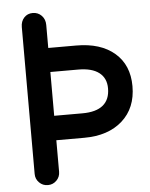

<svg xmlns="http://www.w3.org/2000/svg" viewBox="-57 -869 736 939"><g transform="rotate(-5 310.5 -399.5)"><path d="M594 -423Q594 -316 524.5 -254Q455 -192 337 -192H200V-37Q200 -12 182.5 5.5Q165 23 140 23Q115 23 97.5 5.5Q80 -12 80 -37V-758Q80 -786 96.5 -804Q113 -822 139 -822Q165 -822 182.5 -804Q200 -786 200 -758V-645H337Q457 -645 525.5 -586Q594 -527 594 -423ZM339 -312Q406 -312 440 -340Q474 -368 474 -423Q474 -473 439 -500Q404 -527 337 -527H200V-312Z"/></g></svg>

Font: Tsukimi Rounded
Style: Bold
Weight: 700
Designer: Takashi Funayama
Foundry: Takashi Funayama
Version: Version 1.032; ttfautohint (v1.8.3)